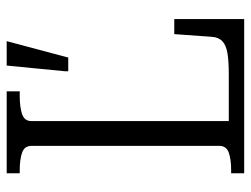

<svg xmlns="http://www.w3.org/2000/svg" viewBox="-108 -642 750 574"><g transform="rotate(-90 267.0 -355.0)"><path d="M281 -710H36V-671H46Q77 -671 97.5 -664Q118 -657 118 -635V-75Q118 -53 97.5 -46Q77 -39 46 -39H36V0H497V-209H452L444 -98Q443 -77 431 -65.5Q419 -54 395 -50Q371 -46 331 -46H192V-636Q192 -657 213 -664Q234 -671 266 -671H281ZM382 -526 431 -710H358L341 -536V-526Z"/></g></svg>

Font: Roboto Serif 28pt Condensed Light
Style: Regular
Weight: 300
Width: 3
Designer: Greg Gazdowicz
Foundry: Commercial Type
Version: Version 1.008